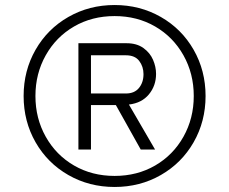

<svg xmlns="http://www.w3.org/2000/svg" viewBox="-20 -732 912 764"><path d="M74 -350Q74 -451 121.5 -534Q169 -617 252 -664.5Q335 -712 436 -712Q537 -712 620 -664.5Q703 -617 750.5 -534Q798 -451 798 -350Q798 -249 750.5 -166Q703 -83 620 -35.5Q537 12 436 12Q335 12 252 -35.5Q169 -83 121.5 -166Q74 -249 74 -350ZM751 -350Q751 -439 710 -512Q669 -585 597.5 -626.5Q526 -668 436 -668Q346 -668 274.5 -626.5Q203 -585 162 -512Q121 -439 121 -350Q121 -261 162 -188Q203 -115 274.5 -73.5Q346 -32 436 -32Q526 -32 597.5 -73.5Q669 -115 710 -188Q751 -261 751 -350ZM292 -560H484Q524 -560 550.5 -541Q577 -522 589 -494Q601 -466 601 -438Q601 -391 572.5 -356.5Q544 -322 493 -316L597 -137H540L441 -314H342V-137H292ZM481 -360Q515 -360 533 -382Q551 -404 551 -437Q551 -467 534 -489.5Q517 -512 481 -512H342V-360Z"/></svg>

Font: Overpass ExtraLight
Style: Regular
Weight: 200
Designer: Delve Withrington, Thomas Jockin
Foundry: Delve Fonts
Version: Version 3.000;DELV;Overpass